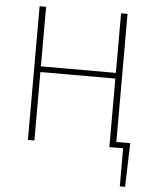

<svg xmlns="http://www.w3.org/2000/svg" viewBox="-57 -708 753 944"><g transform="rotate(5 319.0 -236.0)"><path d="M570 188V0H524V-28H602V-12L596 188ZM100 0V-660H132V-366H502V-660H534V0H502V-338H132V0Z"/></g></svg>

Font: Source Sans 3 Variable
Style: Regular
Weight: 200
Designer: Paul D. Hunt
Foundry: Adobe Systems Incorporated
Version: Version 3.026